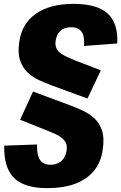

<svg xmlns="http://www.w3.org/2000/svg" viewBox="-20 -847 627 994"><path d="M224 127Q106 127 52.5 74Q-1 21 2 -93L172 -99Q170 -46 186.5 -20Q203 6 241 6Q264 6 282 -3Q300 -12 311 -29Q322 -46 325 -70Q328 -92 321 -107Q314 -122 299.5 -133.5Q285 -145 265 -154Q245 -163 222 -172L84 -227L151 -373L345 -301Q377 -289 410 -273.5Q443 -258 469 -234Q495 -210 508 -171.5Q521 -133 512 -75Q504 -9 467.5 36Q431 81 370 104Q309 127 224 127ZM247 -405Q216 -417 182.5 -432Q149 -447 123 -471.5Q97 -496 84 -534.5Q71 -573 80 -631Q93 -725 166 -776Q239 -827 360 -827Q482 -827 537 -777.5Q592 -728 587 -622L415 -609Q419 -659 402.5 -682.5Q386 -706 348 -706Q314 -706 293.5 -688Q273 -670 268 -636Q265 -614 271.5 -598.5Q278 -583 293 -572Q308 -561 327.5 -552Q347 -543 369 -534L502 -483L433 -337Z"/></svg>

Font: Pathway Extreme Condensed ExtraBold
Style: Italic
Weight: 800
Width: 3
Italic angle: -8°
Version: Version 1.001;gftools[0.9.26]